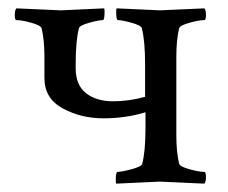

<svg xmlns="http://www.w3.org/2000/svg" viewBox="-20 -439 549 462"><path d="M162.1 -284.2V-274.4Q162.1 -234.4 187 -214.8Q211.9 -195.3 251.5 -195.3Q291 -195.3 329.1 -206.1V-284.2Q329.1 -340.8 321.3 -371.1Q319.3 -377.9 296.4 -384.3Q273.4 -390.6 263.7 -390.6Q260.7 -390.6 259.8 -402.3Q258.8 -414.1 260.7 -418.9Q358.4 -414.1 364.7 -414.1Q371.1 -414.1 471.7 -418.9Q475.6 -415 475.6 -402.8Q475.6 -390.6 471.7 -390.6Q459 -390.6 436 -384.3Q413.1 -377.9 411.1 -371.1Q404.3 -342.8 404.3 -302.7V-113.3Q404.3 -73.2 411.1 -44.9Q413.1 -38.1 436 -31.7Q459 -25.4 471.7 -25.4Q475.6 -25.4 475.6 -13.2Q475.6 -1 471.7 2.9Q371.1 -2 364.3 -2Q357.4 -2 259.8 2.9Q257.8 -2 258.8 -13.7Q259.8 -25.4 262.7 -25.4Q272.5 -25.4 296.4 -31.7Q320.3 -38.1 322.3 -44.9Q330.1 -75.2 330.1 -131.8V-168.9Q283.2 -154.3 229 -154.3Q174.8 -154.3 130.9 -178.2Q86.9 -202.1 86.9 -251V-302.7Q86.9 -342.8 80.1 -371.1Q78.1 -377.9 55.2 -384.3Q32.2 -390.6 19.5 -390.6Q15.6 -390.6 15.6 -402.8Q15.6 -415 19.5 -418.9Q120.1 -414.1 126.5 -414.1Q132.8 -414.1 230.5 -418.9Q232.4 -414.1 231.4 -402.3Q230.5 -390.6 227.5 -390.6Q217.8 -390.6 194.8 -384.3Q171.9 -377.9 169.9 -371.1Q162.1 -340.8 162.1 -284.2Z"/></svg>

Font: CrimsonText-Roman
Style: Roman
Weight: 400
Version: Version 0.13